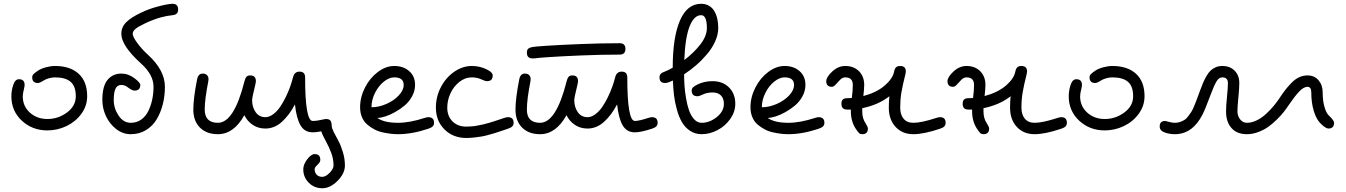

<svg xmlns="http://www.w3.org/2000/svg" viewBox="-20 -708 7099 1013"><path d="M40 -200.2Q40 -230 49.8 -259.8Q59.6 -290 80.1 -290Q109.9 -290 109.9 -259.8Q109.9 -252.9 106.9 -241.2Q100.1 -212.9 100.1 -200.2Q100.1 -147.5 137.7 -113.8Q175.3 -80.1 230 -80.1Q287.1 -80.1 333.5 -114.5Q379.9 -148.9 379.9 -200.2Q379.9 -252.9 352.5 -276.4Q325.2 -299.8 270 -299.8Q255.4 -299.8 238.5 -295.2Q221.7 -290.5 211.9 -284.2Q189.9 -270 180.2 -270Q149.9 -270 149.9 -299.8Q149.9 -309.6 156.2 -316.4Q162.6 -323.2 180.2 -335Q195.8 -345.7 221.7 -352.8Q247.6 -359.9 270 -359.9Q350.1 -359.9 395 -318.8Q439.9 -277.8 439.9 -200.2Q439.9 -149.4 409.2 -107.4Q378.4 -65.4 330.6 -42.7Q282.7 -20 230 -20Q150.4 -20 95.2 -71.3Q40 -122.6 40 -200.2Z M520 -180.2Q520 -253.9 547.6 -286.9Q575.2 -319.8 620.1 -319.8Q657.2 -319.8 689.9 -294.9Q720.2 -272 720.2 -259.8Q720.2 -230 689.9 -230Q677.2 -230 655.8 -246.1Q639.6 -259.8 620.1 -259.8Q599.1 -259.8 589.6 -240.5Q580.1 -221.2 580.1 -180.2Q580.1 -136.2 605.7 -98.1Q631.3 -60.1 669.9 -60.1Q701.2 -60.1 725.1 -77.1Q749 -94.2 762.7 -122.6Q776.4 -150.9 783.2 -183.3Q790 -215.8 790 -250Q790 -314 724.1 -373Q620.1 -466.8 620.1 -529.8Q620.1 -564.9 645.8 -590.6Q671.4 -616.2 724.1 -641.1Q769 -662.6 814 -673.8Q856 -685.5 887.2 -688H890.1Q919.9 -688 919.9 -658.2Q919.9 -643.6 912.6 -636.5Q905.3 -629.4 890.1 -627.9Q860.8 -625 828.1 -616.2Q787.1 -604.5 748 -585.9Q711.9 -569.3 696 -556.6Q680.2 -543.9 680.2 -529.8Q680.2 -514.2 703.9 -481.7Q727.5 -449.2 760.7 -418.9Q850.1 -337.4 850.1 -250Q850.1 -202.1 839.1 -158.4Q828.1 -114.7 806.9 -78.9Q785.6 -43 750.2 -21.5Q714.8 0 669.9 0Q627.9 0 593 -27.1Q558.1 -54.2 539.1 -95.2Q520 -136.2 520 -180.2Z M1000 -129.9Q1000 -188.5 1020 -290Q1025.9 -319.8 1049.8 -319.8Q1064.5 -319.8 1072.3 -311.5Q1080.1 -303.2 1080.1 -290Q1080.1 -284.7 1079.1 -279.8Q1060.1 -183.1 1060.1 -129.9Q1060.1 -60.1 1129.9 -60.1Q1214.8 -60.1 1270 -279.8Q1273.4 -294.4 1279.8 -302.2Q1286.1 -310.1 1299.8 -310.1Q1330.1 -310.1 1330.1 -279.8Q1330.1 -275.9 1328.1 -266.1Q1310.1 -192.4 1310.1 -180.2Q1310.1 -143.1 1328.6 -116.5Q1347.2 -89.8 1379.9 -89.8Q1400.4 -89.8 1420.9 -105Q1441.4 -120.1 1457.3 -143.1Q1473.1 -166 1487.3 -195.1Q1501.5 -224.1 1510.7 -250.2Q1520 -276.4 1525.9 -299.8Q1533.2 -330.1 1560.1 -330.1Q1589.8 -330.1 1589.8 -299.8Q1589.8 -69.8 1629.9 -69.8Q1651.4 -69.8 1682.1 -77.1Q1694.3 -80.1 1700.2 -80.1Q1716.8 -80.1 1723.4 -71.5Q1730 -63 1730 -44.9Q1730 -33.2 1741 -11Q1752 11.2 1764.9 34.4Q1777.8 57.6 1788.8 93.5Q1799.8 129.4 1799.8 165Q1799.8 207 1761 246.1Q1722.2 285.2 1680.2 285.2Q1638.2 285.2 1609.1 256.1Q1580.1 227.1 1580.1 185.1Q1580.1 159.7 1601.1 132.3Q1622.1 105 1640.1 105Q1669.9 105 1669.9 134.8Q1669.9 145 1662.6 153.3Q1655.3 161.6 1647.7 169.2Q1640.1 176.8 1640.1 185.1Q1640.1 203.1 1651.1 214.1Q1662.1 225.1 1680.2 225.1Q1698.2 225.1 1719 204.1Q1739.7 183.1 1739.7 165Q1739.7 130.4 1727.5 98.1Q1715.3 65.9 1697.8 34.2Q1680.2 2.4 1674.8 -15.1Q1647.9 -9.8 1629.9 -9.8Q1586.9 -9.8 1565.4 -46.9Q1543.9 -84 1536.1 -157.2Q1506.8 -101.1 1467.5 -65.4Q1428.2 -29.8 1379.9 -29.8Q1342.8 -29.8 1314 -48.8Q1285.2 -67.9 1269 -100.1Q1213.4 0 1129.9 0Q1069.8 0 1034.9 -34.9Q1000 -69.8 1000 -129.9Z M1879.9 -142.1Q1879.9 -195.8 1906 -246.6Q1932.1 -297.4 1974.1 -328.6Q2016.1 -359.9 2060.1 -359.9Q2107.9 -359.9 2138.9 -332.8Q2169.9 -305.7 2169.9 -259.8Q2169.9 -229 2154.5 -200.4Q2139.2 -171.9 2115.5 -151.9Q2091.8 -131.8 2064.2 -116.5Q2036.6 -101.1 2012.2 -93.5Q1987.8 -85.9 1970.7 -85.9Q2006.3 -60.1 2080.1 -60.1Q2141.6 -60.1 2220.7 -85.9Q2232.4 -89.8 2239.7 -89.8Q2270 -89.8 2270 -60.1Q2270 -48.3 2262.9 -41.3Q2255.9 -34.2 2239.7 -28.8Q2154.3 0 2080.1 0Q2061.5 0 2042.5 -2.2Q2023.4 -4.4 1999.5 -9.5Q1975.6 -14.6 1955.3 -25.4Q1935.1 -36.1 1917.5 -51Q1899.9 -65.9 1889.9 -89.4Q1879.9 -112.8 1879.9 -142.1ZM1939.9 -142.1Q1979 -142.1 2018.8 -159.7Q2058.6 -177.2 2084.2 -204.8Q2109.9 -232.4 2109.9 -259.8Q2109.9 -299.8 2060.1 -299.8Q2033.2 -299.8 2005.1 -277.3Q1977.1 -254.9 1958.5 -217.8Q1939.9 -180.7 1939.9 -142.1Z M2279.8 -140.1Q2279.8 -198.7 2306.9 -249.8Q2334 -300.8 2377.9 -330.3Q2421.9 -359.9 2469.7 -359.9Q2512.7 -359.9 2549.8 -340.8Q2579.6 -326.2 2579.6 -310.1Q2579.6 -279.8 2549.8 -279.8Q2539.6 -279.8 2524.9 -287.1Q2498.5 -299.8 2469.7 -299.8Q2433.6 -299.8 2403.1 -275.4Q2372.6 -251 2356.2 -214.6Q2339.8 -178.2 2339.8 -140.1Q2339.8 -95.2 2367.4 -67.6Q2395 -40 2439.9 -40Q2454.6 -40 2469.7 -41.3Q2484.9 -42.5 2502.7 -46.1Q2520.5 -49.8 2531 -52Q2541.5 -54.2 2562.5 -60.5Q2583.5 -66.9 2588.9 -68.6Q2594.2 -70.3 2617.2 -78.1Q2640.1 -85.9 2640.6 -85.9Q2652.3 -89.8 2659.7 -89.8Q2689.9 -89.8 2689.9 -60.1Q2689.9 -48.3 2682.9 -41.3Q2675.8 -34.2 2659.7 -28.8Q2656.7 -27.8 2629.6 -18.6Q2602.5 -9.3 2594.2 -6.8Q2585.9 -4.4 2561 2.7Q2536.1 9.8 2521 12.2Q2505.9 14.6 2483.4 17.3Q2460.9 20 2439.9 20Q2370.6 20 2325.2 -25.1Q2279.8 -70.3 2279.8 -140.1Z M2699.7 -129.9Q2699.7 -188.5 2719.7 -290Q2725.6 -319.8 2749.5 -319.8Q2764.2 -319.8 2772 -311.5Q2779.8 -303.2 2779.8 -290Q2779.8 -284.7 2778.8 -279.8Q2759.8 -183.1 2759.8 -129.9Q2759.8 -60.1 2829.6 -60.1Q2914.6 -60.1 2969.7 -279.8Q2973.1 -294.4 2979.5 -302.2Q2985.8 -310.1 2999.5 -310.1Q3029.8 -310.1 3029.8 -279.8Q3029.8 -275.9 3027.8 -266.1Q3009.8 -192.4 3009.8 -180.2Q3009.8 -143.1 3028.3 -116.5Q3046.9 -89.8 3079.6 -89.8Q3100.1 -89.8 3120.6 -105Q3141.1 -120.1 3157 -143.1Q3172.9 -166 3187 -195.1Q3201.2 -224.1 3210.4 -250.2Q3219.7 -276.4 3225.6 -299.8Q3232.9 -330.1 3259.8 -330.1Q3289.6 -330.1 3289.6 -299.8Q3289.6 -69.8 3329.6 -69.8Q3351.1 -69.8 3400.9 -85.9Q3412.6 -89.8 3419.4 -89.8Q3449.7 -89.8 3449.7 -60.1Q3449.7 -48.3 3442.6 -41.3Q3435.5 -34.2 3419.4 -28.8Q3360.8 -9.8 3329.6 -9.8Q3286.6 -9.8 3265.1 -46.9Q3243.7 -84 3235.8 -157.2Q3206.5 -101.1 3167.2 -65.4Q3127.9 -29.8 3079.6 -29.8Q3042.5 -29.8 3013.7 -48.8Q2984.9 -67.9 2968.8 -100.1Q2913.1 0 2829.6 0Q2769.5 0 2734.6 -34.9Q2699.7 -69.8 2699.7 -129.9ZM2759.8 -430.2Q2759.8 -444.3 2766.6 -450.7Q2773.4 -457 2789.6 -460Q2801.3 -462.4 2867.9 -466.8Q2934.6 -471.2 3044.2 -475.6Q3153.8 -480 3249.5 -480Q3279.8 -480 3279.8 -450.2Q3279.8 -419.9 3249.5 -419.9Q3153.8 -419.9 3046.9 -415.5Q2939.9 -411.1 2876 -406.7Q2812 -402.3 2799.8 -399.9H2789.6Q2759.8 -399.9 2759.8 -430.2Z M3459.5 -299.8Q3459.5 -311.5 3466.3 -318.6Q3473.1 -325.7 3489.3 -331.1Q3501.5 -335 3529.3 -351.1Q3529.3 -511.2 3567.4 -599.6Q3605.5 -688 3679.2 -688Q3703.1 -688 3720.9 -677.5Q3738.8 -667 3749.3 -648.7Q3759.8 -630.4 3764.6 -608.2Q3769.5 -585.9 3769.5 -560.1Q3769.5 -526.4 3753.7 -490.5Q3737.8 -454.6 3710.9 -422.9Q3684.1 -391.1 3653.6 -364.5Q3623 -337.9 3589.4 -315.9Q3589.4 -287.6 3591.3 -257.6Q3593.3 -227.5 3599.4 -190.9Q3605.5 -154.3 3615.2 -126.2Q3625 -98.1 3642.1 -79.1Q3659.2 -60.1 3681.6 -60.1Q3724.1 -60.1 3761.7 -90.3Q3799.3 -120.6 3799.3 -160.2Q3799.3 -188.5 3783.7 -204.3Q3768.1 -220.2 3739.3 -220.2Q3710 -220.2 3684.6 -208Q3668.9 -200.2 3659.7 -200.2Q3629.4 -200.2 3629.4 -230Q3629.4 -240.2 3636.5 -247.3Q3643.6 -254.4 3659.7 -262.2Q3695.8 -279.8 3739.3 -279.8Q3793 -279.8 3826.2 -246.8Q3859.4 -213.9 3859.4 -160.2Q3859.4 -118.2 3833 -80.6Q3806.6 -43 3765.6 -21.5Q3724.6 0 3681.6 0Q3647.5 0 3620.8 -17.8Q3594.2 -35.6 3578.1 -63.2Q3562 -90.8 3551.3 -129.6Q3540.5 -168.5 3536.1 -205.1Q3531.7 -241.7 3530.3 -283.2Q3526.9 -282.2 3519.5 -278.6Q3512.2 -274.9 3508.3 -273.9Q3496.6 -270 3489.3 -270Q3459.5 -270 3459.5 -299.8ZM3590.3 -391.1Q3641.6 -430.2 3675.5 -474.1Q3709.5 -518.1 3709.5 -560.1Q3709.5 -627.9 3679.2 -627.9Q3642.1 -627.9 3618.7 -569.6Q3595.2 -511.2 3590.3 -391.1Z M3939.5 -142.1Q3939.5 -195.8 3965.6 -246.6Q3991.7 -297.4 4033.7 -328.6Q4075.7 -359.9 4119.6 -359.9Q4167.5 -359.9 4198.5 -332.8Q4229.5 -305.7 4229.5 -259.8Q4229.5 -229 4214.1 -200.4Q4198.7 -171.9 4175 -151.9Q4151.4 -131.8 4123.8 -116.5Q4096.2 -101.1 4071.8 -93.5Q4047.4 -85.9 4030.3 -85.9Q4065.9 -60.1 4139.6 -60.1Q4201.2 -60.1 4280.3 -85.9Q4292 -89.8 4299.3 -89.8Q4329.6 -89.8 4329.6 -60.1Q4329.6 -48.3 4322.5 -41.3Q4315.4 -34.2 4299.3 -28.8Q4213.9 0 4139.6 0Q4121.1 0 4102.1 -2.2Q4083 -4.4 4059.1 -9.5Q4035.2 -14.6 4014.9 -25.4Q3994.6 -36.1 3977.1 -51Q3959.5 -65.9 3949.5 -89.4Q3939.5 -112.8 3939.5 -142.1ZM3999.5 -142.1Q4038.6 -142.1 4078.4 -159.7Q4118.2 -177.2 4143.8 -204.8Q4169.4 -232.4 4169.4 -259.8Q4169.4 -299.8 4119.6 -299.8Q4092.8 -299.8 4064.7 -277.3Q4036.6 -254.9 4018.1 -217.8Q3999.5 -180.7 3999.5 -142.1Z M4339.4 -279.8Q4339.4 -301.3 4370.8 -330.6Q4402.3 -359.9 4439.5 -359.9Q4484.4 -359.9 4512 -332.3Q4539.6 -304.7 4539.6 -259.8Q4539.6 -241.7 4535.2 -201.2Q4605.5 -220.2 4647.7 -256.6Q4689.9 -293 4697.3 -330.1Q4700.2 -345.7 4707.5 -352.8Q4714.8 -359.9 4729.5 -359.9Q4759.3 -359.9 4759.3 -330.1Q4759.3 -325.7 4757.3 -317.9Q4742.2 -257.8 4735.8 -220Q4729.5 -182.1 4729.5 -140.1Q4729.5 -103.5 4747.3 -81.8Q4765.1 -60.1 4799.3 -60.1Q4841.3 -60.1 4920.4 -85.9Q4932.1 -89.8 4939.5 -89.8Q4969.2 -89.8 4969.2 -60.1Q4969.2 -48.3 4962.4 -41.3Q4955.6 -34.2 4939.5 -28.8Q4854 0 4799.3 0Q4740.2 0 4704.8 -38.8Q4669.4 -77.6 4669.4 -140.1Q4669.4 -169.9 4672.4 -200.2Q4614.7 -154.8 4529.3 -137.2V-120.1Q4529.3 -83.5 4546.4 -58.1Q4559.1 -38.6 4559.1 -29.8Q4559.1 0 4529.3 0Q4519 0 4513.2 -5.1Q4507.3 -10.3 4496.1 -26.9Q4469.2 -66.9 4469.2 -120.1V-129.9H4449.2Q4419.4 -129.9 4419.4 -160.2Q4419.4 -176.8 4427.2 -183.3Q4435.1 -189.9 4449.2 -189.9Q4466.3 -189.9 4474.1 -190.9Q4479.5 -231 4479.5 -259.8Q4479.5 -299.8 4439.5 -299.8Q4425.3 -299.8 4412.8 -287.4Q4400.4 -274.9 4389.6 -262.5Q4378.9 -250 4369.1 -250Q4339.4 -250 4339.4 -279.8Z M4979 -279.8Q4979 -301.3 5010.5 -330.6Q5042 -359.9 5079.1 -359.9Q5124 -359.9 5151.6 -332.3Q5179.2 -304.7 5179.2 -259.8Q5179.2 -241.7 5174.8 -201.2Q5245.1 -220.2 5287.4 -256.6Q5329.6 -293 5336.9 -330.1Q5339.8 -345.7 5347.2 -352.8Q5354.5 -359.9 5369.1 -359.9Q5398.9 -359.9 5398.9 -330.1Q5398.9 -325.7 5397 -317.9Q5381.8 -257.8 5375.5 -220Q5369.1 -182.1 5369.1 -140.1Q5369.1 -103.5 5387 -81.8Q5404.8 -60.1 5439 -60.1Q5481 -60.1 5560.1 -85.9Q5571.8 -89.8 5579.1 -89.8Q5608.9 -89.8 5608.9 -60.1Q5608.9 -48.3 5602.1 -41.3Q5595.2 -34.2 5579.1 -28.8Q5493.7 0 5439 0Q5379.9 0 5344.5 -38.8Q5309.1 -77.6 5309.1 -140.1Q5309.1 -169.9 5312 -200.2Q5254.4 -154.8 5168.9 -137.2V-120.1Q5168.9 -83.5 5186 -58.1Q5198.7 -38.6 5198.7 -29.8Q5198.7 0 5168.9 0Q5158.7 0 5152.8 -5.1Q5147 -10.3 5135.7 -26.9Q5108.9 -66.9 5108.9 -120.1V-129.9H5088.9Q5059.1 -129.9 5059.1 -160.2Q5059.1 -176.8 5066.9 -183.3Q5074.7 -189.9 5088.9 -189.9Q5106 -189.9 5113.8 -190.9Q5119.1 -231 5119.1 -259.8Q5119.1 -299.8 5079.1 -299.8Q5064.9 -299.8 5052.5 -287.4Q5040 -274.9 5029.3 -262.5Q5018.6 -250 5008.8 -250Q4979 -250 4979 -279.8Z M5618.7 -200.2Q5618.7 -230 5628.4 -259.8Q5638.2 -290 5658.7 -290Q5688.5 -290 5688.5 -259.8Q5688.5 -252.9 5685.5 -241.2Q5678.7 -212.9 5678.7 -200.2Q5678.7 -147.5 5716.3 -113.8Q5753.9 -80.1 5808.6 -80.1Q5865.7 -80.1 5912.1 -114.5Q5958.5 -148.9 5958.5 -200.2Q5958.5 -252.9 5931.2 -276.4Q5903.8 -299.8 5848.6 -299.8Q5834 -299.8 5817.1 -295.2Q5800.3 -290.5 5790.5 -284.2Q5768.6 -270 5758.8 -270Q5728.5 -270 5728.5 -299.8Q5728.5 -309.6 5734.9 -316.4Q5741.2 -323.2 5758.8 -335Q5774.4 -345.7 5800.3 -352.8Q5826.2 -359.9 5848.6 -359.9Q5928.7 -359.9 5973.6 -318.8Q6018.6 -277.8 6018.6 -200.2Q6018.6 -149.4 5987.8 -107.4Q5957 -65.4 5909.2 -42.7Q5861.3 -20 5808.6 -20Q5729 -20 5673.8 -71.3Q5618.7 -122.6 5618.7 -200.2Z M6098.6 -40Q6098.6 -56.6 6106.4 -63.2Q6114.3 -69.8 6128.4 -69.8Q6130.4 -69.8 6147.5 -64.9Q6164.6 -60.1 6178.7 -60.1Q6193.4 -60.1 6206.5 -64.7Q6219.7 -69.3 6229.5 -75.4Q6239.3 -81.5 6249 -94.7Q6258.8 -107.9 6264.9 -116.9Q6271 -126 6279.1 -145.3Q6287.1 -164.6 6291 -174.3Q6294.9 -184.1 6302.7 -206.5Q6304.2 -210.4 6305.2 -212.9Q6306.2 -215.3 6307.4 -218.8Q6308.6 -222.2 6309.6 -225.1Q6319.8 -252.9 6327.4 -270.8Q6335 -288.6 6345.7 -307.1Q6356.4 -325.7 6367.7 -336.2Q6378.9 -346.7 6394.5 -353.3Q6410.2 -359.9 6428.7 -359.9Q6469.2 -359.9 6493.9 -335.2Q6518.6 -310.5 6518.6 -270Q6518.6 -242.2 6513.7 -193.4Q6508.8 -144.5 6508.8 -120.1Q6508.8 -96.7 6522.9 -78.4Q6537.1 -60.1 6558.6 -60.1Q6584 -60.1 6610.6 -73Q6637.2 -85.9 6659.9 -107.2Q6682.6 -128.4 6699 -147.9Q6715.3 -167.5 6728.5 -187Q6747.1 -215.3 6760.5 -232.7Q6773.9 -250 6793.5 -270.3Q6813 -290.5 6834.2 -300.3Q6855.5 -310.1 6878.4 -310.1Q6915 -310.1 6936.8 -284.4Q6958.5 -258.8 6958.5 -220.2Q6958.5 -177.7 6967.5 -145.5Q6976.6 -113.3 6988.8 -101.1Q7001 -88.9 7005.9 -83.5Q7010.7 -78.1 7014.6 -71.8Q7018.6 -65.4 7018.6 -60.1Q7018.6 -29.8 6988.8 -29.8Q6974.1 -29.8 6946.8 -57.1Q6924.3 -79.6 6911.4 -123Q6898.4 -166.5 6898.4 -220.2Q6898.4 -250 6878.4 -250Q6857.9 -250 6833.7 -224.1Q6809.6 -198.2 6778.8 -152.8Q6766.6 -134.3 6752.9 -116.9Q6739.3 -99.6 6716.8 -77.4Q6694.3 -55.2 6671.4 -38.8Q6648.4 -22.5 6618.4 -11.2Q6588.4 0 6558.6 0Q6505.9 0 6477.3 -32.5Q6448.7 -64.9 6448.7 -120.1Q6448.7 -147.9 6453.6 -196.8Q6458.5 -245.6 6458.5 -270Q6458.5 -299.8 6428.7 -299.8Q6410.6 -299.8 6397.5 -277.1Q6384.3 -254.4 6365.7 -204.1Q6338.4 -130.4 6324.2 -103Q6274.9 -7.3 6192.4 -0.5Q6185.5 0 6178.7 0Q6152.3 0 6128.4 -7.8Q6098.6 -17.6 6098.6 -40Z"/></svg>

Font: Pecita
Style: Book
Weight: 400
Width: 6
Version: Version 3.4.1